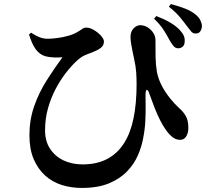

<svg xmlns="http://www.w3.org/2000/svg" viewBox="-20 -864 1040 946"><path d="M857 -626Q843 -627 834.5 -637.5Q826 -648 815 -667Q803 -690 786.5 -716Q770 -742 739 -772L750 -785Q787 -771 816.5 -754Q846 -737 865 -717Q880 -701 885.5 -688Q891 -675 890 -661Q890 -643 880.5 -634.5Q871 -626 857 -626ZM383 62Q331 62 284.5 47.5Q238 33 202.5 1Q167 -31 146 -80Q125 -129 125 -198Q125 -274 148.5 -341Q172 -408 210 -468Q248 -528 288 -582Q272 -580 246.5 -581Q221 -582 203 -587Q174 -596 155.5 -622Q137 -648 123 -694L133 -703Q152 -690 172.5 -681.5Q193 -673 215 -673Q234 -673 261.5 -676.5Q289 -680 316 -687.5Q343 -695 361 -706Q378 -716 386 -722Q394 -728 406 -728Q423 -728 443 -716Q463 -704 477.5 -688Q492 -672 492 -660Q492 -646 485 -636.5Q478 -627 457 -616Q436 -606 408 -596Q380 -586 356 -562Q331 -539 304 -504Q277 -469 254 -425.5Q231 -382 216.5 -330.5Q202 -279 202 -222Q202 -168 227 -130.5Q252 -93 293.5 -73.5Q335 -54 387 -54Q457 -54 507.5 -80.5Q558 -107 590.5 -157.5Q623 -208 638 -281.5Q653 -355 653 -449Q653 -478 651 -508Q649 -538 641 -573Q638 -586 634 -606Q630 -626 626.5 -646Q623 -666 623 -682Q623 -708 638 -724Q653 -740 672 -740Q692 -739 708.5 -728.5Q725 -718 735.5 -701.5Q746 -685 746 -666Q746 -623 746.5 -585Q747 -547 753 -510Q760 -474 777.5 -441Q795 -408 818 -379.5Q841 -351 863 -331Q882 -315 895 -293Q908 -271 908 -234Q908 -209 897.5 -192Q887 -175 867 -175Q846 -175 828 -190Q810 -205 796 -226Q783 -244 769 -271.5Q755 -299 742 -332Q729 -365 717 -399Q710 -422 703.5 -421Q697 -420 697 -395Q697 -376 697.5 -342.5Q698 -309 696 -267.5Q694 -226 685 -181Q678 -142 659.5 -99Q641 -56 606 -19.5Q571 17 516.5 39.5Q462 62 383 62ZM942 -699Q930 -699 921 -710Q912 -721 899 -738Q886 -756 866 -780Q846 -804 812 -831L822 -844Q863 -833 892.5 -821.5Q922 -810 944 -792Q961 -778 968 -762.5Q975 -747 975 -735Q974 -719 966 -708.5Q958 -698 942 -699Z"/></svg>

Font: Noto Serif TC
Style: Bold
Weight: 700
Designer: Ryoko NISHIZUKA 西塚涼子 (kana & ideographs); Frank Grießhammer (Latin, Greek & Cyrillic); Wenlong ZHANG 张文龙 (bopomofo); San
Foundry: Adobe
Version: Version 2.002-H1;hotconv 1.1.0;makeotfexe 2.6.0